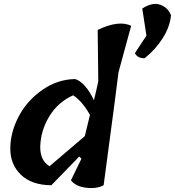

<svg xmlns="http://www.w3.org/2000/svg" viewBox="-20 -949 883 969"><path d="M719 -769 698 -906Q749 -939 788.5 -925Q828 -911 843 -872Q838 -815 802 -757.5Q766 -700 710 -655Q673 -655 661 -681ZM476 -539 473 -798Q579 -849 642 -819L578 -584Q573 -536 503 -14Q467 5 414.5 -1.5Q362 -8 338 -39L391 -148L380 -159Q256 -32 239 -14Q139 -15 85 -67.5Q31 -120 32 -201.5Q33 -283 75 -362.5Q117 -442 194 -495.5Q271 -549 360 -550Q412 -532 454 -443Q465 -486 476 -539ZM230 -110 408 -262 434 -369Q394 -440 349 -468Q273 -434 229 -362Q185 -290 183 -207Q183 -138 230 -110Z"/></svg>

Font: Tillana SemiBold
Style: Regular
Weight: 600
Designer: Lipi Raval (Devanagari, Latin), Jonny Pinhorn (Latin)
Foundry: Indian Type Foundry
Version: Version 2.003;PS 1.0;hotconv 1.0.79;makeotf.lib2.5.61930; tt